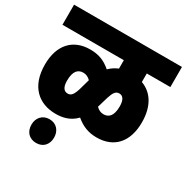

<svg xmlns="http://www.w3.org/2000/svg" viewBox="-179 -775 1078 1108"><g transform="rotate(30 359.5 -221.5)"><path d="M0 -488H409V-432C389 -424 369 -412 350 -393C306 -431 265 -445 211 -445C97 -445 27 -370 27 -239C27 -93 110 -23 222 -23C264 -23 314 -31 356 -75C399 -39 442 -23 495 -23C609 -23 679 -97 679 -229C679 -334 636 -404 562 -431V-488H719V-622H0ZM184 -222C184 -287 209 -309 243 -309C262 -309 277 -302 292 -287L291 -284L272 -216C259 -175 247 -159 224 -159C201 -159 184 -176 184 -222ZM415 -184 435 -252C448 -293 460 -309 483 -309C505 -309 522 -292 522 -245C522 -181 497 -159 463 -159C444 -159 429 -166 414 -181ZM133 100C133 147 162 179 209 179C255 179 284 147 284 100C284 55 255 21 209 21C162 21 133 55 133 100Z"/></g></svg>

Font: Noto Sans Devanagari UI Condensed Black
Style: Regular
Weight: 900
Width: 3
Designer: Jelle Bosma - Monotype Design Team
Foundry: Monotype Imaging Inc.
Version: Version 2.004